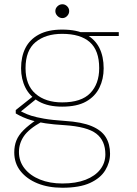

<svg xmlns="http://www.w3.org/2000/svg" viewBox="-20 -650 643 902"><path d="M273 232Q207 232 156.5 211.5Q106 191 76.5 154Q47 117 47 66Q47 35 57 10Q67 -15 90.5 -38.5Q114 -62 154 -89L176 -78Q115 -44 92 -10Q69 24 69 64Q69 108 95.5 141.5Q122 175 168 193.5Q214 212 273 212Q337 212 382 194.5Q427 177 451 146Q475 115 475 75Q475 11 432.5 -22Q390 -55 283 -62Q232 -65 195 -70.5Q158 -76 132.5 -83.5Q107 -91 88 -99.5Q69 -108 54 -117V-133L137 -199L159 -192L69 -119L63 -133Q77 -128 91.5 -120.5Q106 -113 128 -106Q150 -99 187 -92.5Q224 -86 284 -82Q364 -77 410.5 -57.5Q457 -38 477 -5.5Q497 27 497 72Q497 113 474.5 150Q452 187 403 209.5Q354 232 273 232ZM272 -149Q206 -149 163 -173Q120 -197 99.5 -238Q79 -279 79 -329Q79 -384 99.5 -424.5Q120 -465 163 -488Q206 -511 272 -511Q342 -511 384.5 -488Q427 -465 447 -424.5Q467 -384 467 -329Q467 -279 447 -238Q427 -197 384.5 -173Q342 -149 272 -149ZM272 -169Q362 -169 404 -212.5Q446 -256 446 -330Q446 -413 402 -452Q358 -491 272 -491Q194 -491 147 -452Q100 -413 100 -330Q100 -250 147 -209.5Q194 -169 272 -169ZM367 -481 358 -499H538V-481ZM273 -565Q260 -565 250 -575Q240 -585 240 -598Q240 -611 250 -620.5Q260 -630 273 -630Q286 -630 295.5 -620.5Q305 -611 305 -598Q305 -585 295.5 -575Q286 -565 273 -565Z"/></svg>

Font: DM Sans 20pt Thin
Style: Regular
Weight: 250
Version: Version 4.004;gftools[0.9.30]